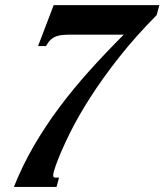

<svg xmlns="http://www.w3.org/2000/svg" viewBox="-20 -736 647 756"><path d="M261.7 -599.6Q242.2 -599.6 227.3 -598.4Q212.4 -597.2 200.4 -592.5Q188.5 -587.9 179 -578.9Q169.4 -569.8 161.1 -554.7H129.9L191.4 -715.8H607.4L596.7 -676.3Q515.1 -594.2 450.7 -512.7Q386.2 -431.2 337.2 -355Q288.1 -278.8 254.2 -210Q220.2 -141.1 199.7 -85Q194.3 -69.3 191.9 -60.1Q189.5 -50.8 189.5 -45.4Q189.5 -40 191.9 -38.3Q194.3 -36.6 198.2 -36.6H212.4L202.6 0H34.7Q68.4 -84.5 113.5 -162.1Q158.7 -239.7 213.6 -313.2Q268.6 -386.7 332.5 -457.8Q396.5 -528.8 467.3 -599.6Z"/></svg>

Font: Arian AMU Serif
Style: Bold Italic
Weight: 700
Italic angle: -15°
Designer: Ruben Hakobyan (Tarumian)
Foundry: Ruben Hakobyan (Tarumian)
Version: Version 1.002